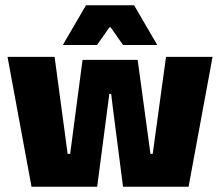

<svg xmlns="http://www.w3.org/2000/svg" viewBox="-20 -708 834 728"><path d="M99.5 0 8.5 -492.5H187L236.5 -124.5H246L293 -481H502L550.5 -124.5H559L609.5 -492.5H786L695 0H446.5L407.5 -302L401.5 -352H394.5L388 -302L348.5 0ZM306 -688H488.5L575 -539.5V-537.5H446.5L399.5 -604.5H395L348 -537.5H219.5V-539.5Z"/></svg>

Font: Anek Latin Medium ExtraBold
Style: Regular
Weight: 800
Version: Version 1.003